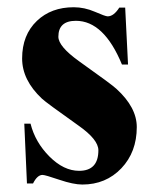

<svg xmlns="http://www.w3.org/2000/svg" viewBox="-20 -490 430 525"><path d="M354 -142.6Q354 -74.2 311.8 -29.8Q269.5 14.6 205.1 14.6Q180.7 14.6 142.1 1.5Q103.5 -11.7 96.2 -11.7Q82 -11.7 70.3 11.7H53.7L46.4 -151.9H63.5Q76.2 -101.1 115.2 -62Q154.3 -22.9 196.3 -22.9Q249 -22.9 249 -79.1Q249 -108.4 194.8 -146.5Q106 -209.5 94.7 -220.2Q40.5 -271 40.5 -330.1Q40.5 -394.5 81.1 -433.1Q120.1 -470.2 181.6 -470.2Q210.9 -470.2 239.5 -457.8Q268.1 -445.3 274.4 -445.3Q291 -445.3 306.2 -469.2H322.3L330.1 -313.5H313.5Q264.2 -433.1 187.5 -433.1Q139.6 -433.1 139.6 -389.6Q139.6 -363.3 195.3 -323.2Q286.6 -258.3 298.3 -247.1Q354 -196.3 354 -142.6Z"/></svg>

Font: Dai Banna SIL Light
Style: Bold
Weight: 700
Designer: Victor Gaultney
Foundry: SIL International
Version: Version 2.001